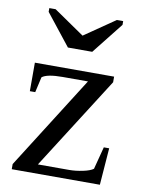

<svg xmlns="http://www.w3.org/2000/svg" viewBox="-80 -752 603 809"><g transform="rotate(10 221.5 -348.0)"><path d="M27 0V-22L279 -420H171Q104 -420 83 -403L68 -337H45V-459H384V-435L132 -39H266Q293 -39 324 -45.5Q355 -52 368 -62L393 -158H416L404 0ZM92 -696 223 -606 354 -696H381V-680L275 -546H171L65 -680V-696Z"/></g></svg>

Font: Libra Serif Modern
Style: Regular
Weight: 400
Designer: Stefan Peev, Context Ltd
Foundry: Stefan Peev, Context Ltd
Version: Version 1.000